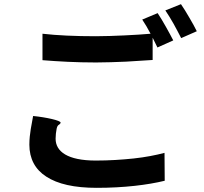

<svg xmlns="http://www.w3.org/2000/svg" viewBox="-20 -864 980 922"><path d="M622 -103C565 -97 504 -93 440 -93C305 -93 247 -136 247 -198C247 -214 249 -230 252 -246C257 -270 268 -262 271 -275C273 -285 201 -301 139 -307C133 -270 121 -223 121 -169C121 -102 149 -50 202 -16C257 20 337 38 445 38C576 38 689 24 771 4L770 -130C729 -119 678 -109 622 -103ZM890 -778C876 -802 861 -827 849 -844L774 -814C787 -795 801 -772 814 -749C827 -725 840 -701 850 -681L925 -714C917 -731 904 -754 890 -778ZM578 -694C532 -692 485 -690 440 -690C341 -690 254 -694 184 -702V-575C260 -569 342 -564 441 -564C486 -564 537 -566 586 -568C635 -571 680 -574 713 -576V-683L736 -636L812 -670C794 -705 760 -767 737 -801L663 -770C676 -751 690 -727 703 -702C667 -699 624 -696 578 -694Z"/></svg>

Font: GenSekiGothic2 TW B
Style: Regular
Weight: 700
Version: Version 2.100;PS 2.1;hotconv 16.6.51;makeotf.lib2.5.65220 DE